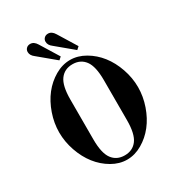

<svg xmlns="http://www.w3.org/2000/svg" viewBox="-222 -1090 1155 1249"><g transform="rotate(-30 356.0 -466.0)"><path d="M94 -217Q70 -286 70 -356Q70 -426 94 -495Q118 -564 158 -615Q198 -666 253 -698Q308 -730 366 -730Q424 -730 479 -698Q534 -666 574 -615Q614 -564 638 -495Q662 -426 662 -356Q662 -286 638 -217Q614 -148 574 -97Q534 -46 479 -14Q424 18 366 18Q308 18 253 -14Q198 -46 158 -97Q118 -148 94 -217ZM240 -206Q240 -103 273 -58.5Q306 -14 366 -14Q426 -14 459 -58.5Q492 -103 492 -206V-506Q492 -609 459 -653.5Q426 -698 366 -698Q306 -698 273 -653.5Q240 -609 240 -506ZM154 -912Q154 -928 165 -939Q176 -950 194 -950Q222 -950 241 -918L326 -780L306 -762L181 -866Q154 -886 154 -912ZM288 -912Q288 -928 299 -939Q310 -950 328 -950Q356 -950 375 -918L460 -780L440 -762L315 -866Q288 -886 288 -912Z"/></g></svg>

Font: Old Standard TT
Style: Bold
Weight: 700
Designer: Alexey Kryukov <alexios@thessalonica.org.ru>
Version: Version 2.2